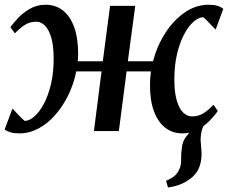

<svg xmlns="http://www.w3.org/2000/svg" viewBox="-29 -568 988 832"><path d="M699 244.5 690.5 215.5Q713 206 726.2 195.2Q739.5 184.5 747 167.5Q756.5 149.5 755.8 124.2Q755 99 759 73.5Q761.5 44.5 777.5 24.5Q793.5 4.5 805 -10.5L869.5 -48Q852.5 -27.5 846.2 -5.5Q840 16.5 840.5 42Q841 55 842.8 71Q844.5 87 844.5 102Q844 134 832.8 160.8Q821.5 187.5 794.5 207.5Q775.5 221.5 752.8 230.8Q730 240 699 244.5ZM54.5 10Q32 10 16.8 5.5Q1.5 1 -9 -7L25 -97.5Q28.5 -94 35.5 -86.5Q42.5 -79 50.8 -70.2Q59 -61.5 66.5 -54.2Q74 -47 78 -44Q98.5 -44.5 120.2 -63.5Q142 -82.5 161 -118Q180 -153.5 191.8 -203Q203.5 -252.5 203.5 -313.5Q203.5 -370 193 -405.2Q182.5 -440.5 165.5 -457.2Q148.5 -474 128 -474Q101.5 -474 80.2 -461Q59 -448 35.5 -423.5L16 -450Q25.5 -464 46.8 -487.2Q68 -510.5 99 -529Q130 -547.5 169 -547.5Q211 -547.5 242.5 -523.5Q274 -499.5 291.8 -452.2Q309.5 -405 309.5 -335Q309.5 -327 309.2 -318.5Q309 -310 308 -302.5H416.5L448 -542.5H557L525 -302.5H634Q651.5 -369 687.2 -424.8Q723 -480.5 771.5 -514Q820 -547.5 875 -547.5Q897.5 -547.5 912.8 -543Q928 -538.5 938.5 -529.5L905.5 -440Q901.5 -443.5 894.5 -451Q887.5 -458.5 879 -467.2Q870.5 -476 863.2 -483.2Q856 -490.5 852 -493.5Q831.5 -493 809.5 -473.8Q787.5 -454.5 768.8 -419Q750 -383.5 738.2 -334Q726.5 -284.5 726.5 -223.5Q726.5 -168.5 736.8 -133Q747 -97.5 764.5 -80.5Q782 -63.5 802.5 -63.5Q829 -63.5 850.5 -76Q872 -88.5 896 -114L915 -87Q905.5 -73.5 884.5 -50.2Q863.5 -27 832.2 -8.5Q801 10 761.5 10Q719 10 687.2 -14.5Q655.5 -39 638 -86.2Q620.5 -133.5 621 -202Q621 -215.5 622 -229.5Q623 -243.5 625 -258.5H519.5L486 0H378L411 -258.5H301.5Q290.5 -204 266.8 -155.5Q243 -107 210.2 -69.8Q177.5 -32.5 137.8 -11.2Q98 10 54.5 10Z"/></svg>

Font: Merriweather 48pt Medium
Style: Italic
Weight: 500
Italic angle: -7.8°
Version: Version 2.101